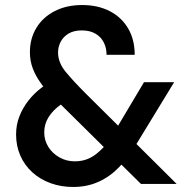

<svg xmlns="http://www.w3.org/2000/svg" viewBox="-20 -732 746 764"><path d="M271 12Q223 12 181.5 -3Q140 -18 109 -46Q78 -74 61 -112.5Q44 -151 44 -197Q44 -235 57 -268.5Q70 -302 92.5 -331Q115 -360 144 -382L152 -388L144 -399Q122 -429 110.5 -459.5Q99 -490 99 -524Q99 -579 125 -621.5Q151 -664 198 -688Q245 -712 307 -712Q369 -712 416 -688Q463 -664 489.5 -619.5Q516 -575 516 -514H404Q404 -541 393 -563Q382 -585 360 -598Q338 -611 305 -611Q274 -611 253 -598.5Q232 -586 221.5 -566Q211 -546 211 -523Q211 -483 241.5 -446Q272 -409 321 -360L450 -232L553 -405H673L523 -159L683 0H541L463 -77L455 -68Q419 -30 373 -9Q327 12 271 12ZM278 -90Q311 -90 338 -103.5Q365 -117 393 -147L222 -316Q190 -293 173 -265.5Q156 -238 156 -205Q156 -174 172 -148Q188 -122 216 -106Q244 -90 278 -90Z"/></svg>

Font: Rethink Sans SemiBold
Style: Regular
Weight: 600
Designer: The Rethink Sans project authors (Hans Thiessen). DM Sans designed by Colophon Foundry.
Foundry: Rethink Communications LLC
Version: Version 1.001